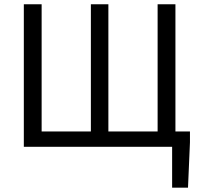

<svg xmlns="http://www.w3.org/2000/svg" viewBox="-20 -676 920 884"><path d="M772.5 188V0H734.6V-70.7H854.6V-20.8L845.6 188ZM89.7 0V-656.3H171.7V-70.7H398.4V-656.3H479V-70.7H705.7V-656.3H787.7V0Z"/></svg>

Font: Source Sans 3 VF
Style: Regular
Weight: 200
Designer: Paul D. Hunt
Foundry: Adobe
Version: Version 3.046;hotconv 1.0.118;makeotfexe 2.5.65603